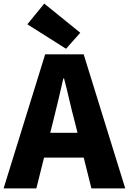

<svg xmlns="http://www.w3.org/2000/svg" viewBox="-28 -1047 716 1067"><path d="M-8 0 223 -745H437L668 0H480L387 -372Q372 -428 357.5 -491Q343 -554 328 -611H324Q311 -553 296 -490.5Q281 -428 267 -372L174 0ZM149 -171V-309H509V-171ZM339 -776 124 -912 218 -1027 418 -865Z"/></svg>

Font: Noto Sans HK Thin Black
Style: Regular
Weight: 900
Version: Version 2.004-H2;hotconv 1.0.118;makeotfexe 2.5.65603